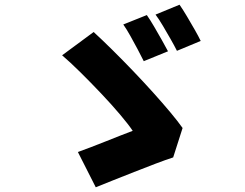

<svg xmlns="http://www.w3.org/2000/svg" viewBox="-20 -793 1040 816"><path d="M604 -729Q618 -709 635 -680Q652 -651 668 -622.5Q684 -594 694 -575L591 -533Q580 -555 565 -583.5Q550 -612 534 -640.5Q518 -669 504 -689ZM743 -773Q757 -753 774.5 -723.5Q792 -694 808 -666Q824 -638 833 -619L732 -577Q721 -599 705 -627Q689 -655 672.5 -683Q656 -711 641 -731ZM716 -124Q685 -114 641.5 -97.5Q598 -81 550 -62Q502 -43 459 -26Q416 -9 387 3L311 -147Q334 -155 365 -167Q396 -179 429 -192Q462 -205 492 -217Q522 -229 544 -237Q526 -264 490.5 -306Q455 -348 410.5 -395Q366 -442 322 -485.5Q278 -529 244 -558L378 -657Q414 -624 457.5 -581Q501 -538 545.5 -491.5Q590 -445 631 -399.5Q672 -354 704.5 -315Q737 -276 756 -249Z"/></svg>

Font: Noto Sans JP Thin Black
Style: Regular
Weight: 900
Version: Version 2.004-H2;hotconv 1.0.118;makeotfexe 2.5.65603